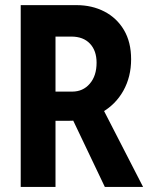

<svg xmlns="http://www.w3.org/2000/svg" viewBox="-20 -740 617 760"><path d="M159.2 -261.7V-377.4H265.6Q308.6 -377.4 335.4 -408.7Q362.3 -439.9 362.3 -491.7Q362.3 -539.6 335.9 -567.4Q309.6 -595.2 262.2 -595.2H159.2V-719.7H282.7Q344.2 -719.7 393.3 -694.3Q442.4 -668.9 470.7 -621.1Q499 -573.2 499 -505.4Q499 -436 468.3 -380.9Q437.5 -325.7 380.9 -293.7Q324.2 -261.7 246.6 -261.7ZM62 0V-719.7H199.7V0ZM395 0 260.7 -281.7 359.4 -363.8 546.4 0Z"/></svg>

Font: Reddit Sans Condensed
Style: Bold
Weight: 700
Designer: Stephen Hutchings
Foundry: Reddit
Version: Version 1.014